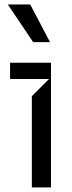

<svg xmlns="http://www.w3.org/2000/svg" viewBox="-20 -820 313 840"><path d="M203.1 0H119.3V-399.1L194.6 -474.4H24.1V-545.5H203.1ZM198.9 -635.7H125L14.2 -800.4H112.2Z"/></svg>

Font: Riot Sans
Style: Regular
Weight: 400
Designer: Rasmus Andersson
Foundry: rsms
Version: Version 4.001